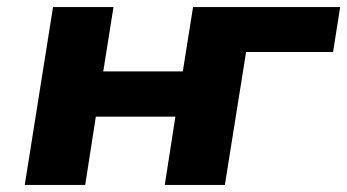

<svg xmlns="http://www.w3.org/2000/svg" viewBox="-20 -523 982 543"><path d="M50 0 130 -503H301L272 -321H497L526 -503H942L922 -376H676L616 0H446L476 -193H251L221 0Z"/></svg>

Font: Nunito Sans 7pt SemiExpanded ExtraBold
Style: Italic
Weight: 800
Width: 6
Italic angle: -9°
Designer: Vernon Adams
Foundry: Vernon Adams
Version: Version 3.101;gftools[0.9.27]